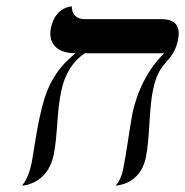

<svg xmlns="http://www.w3.org/2000/svg" viewBox="-20 -580 580 602"><path d="M460 -299C480 -396 521 -378 538 -454C547 -499 530 -520 485 -520H245C218 -520 205 -537 205 -560C205 -560 154 -559 140 -494C130 -448 154 -413 217 -413C147 -357 122 -296 105 -215C92 -157 85 -98 79 -68C73 -40 64 -16 49 2C49 2 128 0 148 -93C161 -155 158 -232 172 -294C183 -348 209 -389 246 -413H495C448 -368 412 -302 395 -223C387 -181 375 -91 366 -49C362 -28 354 -11 343 2C343 2 419 0 437 -85C450 -146 447 -241 460 -299Z"/></svg>

Font: Libertinus Sans
Style: Italic
Weight: 400
Italic angle: -12°
Designer: Philipp H. Poll, Khaled Hosny
Foundry: Caleb Maclennan
Version: Version 7.050;RELEASE